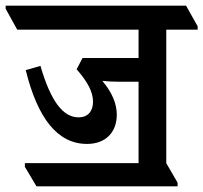

<svg xmlns="http://www.w3.org/2000/svg" viewBox="-69 -644 719 679"><path d="M60 15H559V2L519 -67V-539H630V-551L589 -624H-49V-613L-8 -539H421V-439H223L202 -399C239 -357 260 -320 260 -284C260 -250 241 -229 209 -229C156 -229 112 -281 74 -411L22 -396C64 -226 134 -135 239 -135C305 -135 344 -177 344 -238C344 -277 328 -316 293 -358C310 -356 329 -355 352 -355H421V-67H19V-54Z"/></svg>

Font: Noto Serif Devanagari Condensed SemiBold
Style: Regular
Weight: 600
Width: 3
Designer: Universal Thirst, Indian Type Foundry and the Monotype Design Team
Foundry: Monotype Imaging Inc.
Version: Version 2.004